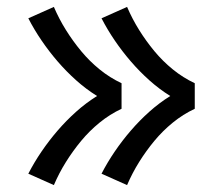

<svg xmlns="http://www.w3.org/2000/svg" viewBox="-20 -618 640 556"><path d="M348 -82 274 -115Q291 -148 312.5 -179.5Q334 -211 359 -240Q384 -269 412.5 -294.5Q441 -320 473 -340Q441 -360 412.5 -385.5Q384 -411 359 -440Q334 -469 312.5 -500.5Q291 -532 274 -565L348 -598Q363 -563 383 -531Q403 -499 427 -470Q451 -441 480.5 -417Q510 -393 544 -377V-303Q510 -287 480.5 -263Q451 -239 427 -210Q403 -181 383 -149Q363 -117 348 -82ZM136 -82 62 -115Q79 -148 100.5 -179.5Q122 -211 147 -240Q172 -269 200.5 -294.5Q229 -320 261 -340Q229 -360 200.5 -385.5Q172 -411 147 -440Q122 -469 100.5 -500.5Q79 -532 62 -565L136 -598Q151 -563 171 -531Q191 -499 215 -470Q239 -441 268.5 -417Q298 -393 332 -377V-303Q298 -287 268.5 -263Q239 -239 215 -210Q191 -181 171 -149Q151 -117 136 -82Z"/></svg>

Font: Iosevka Curly Extended
Style: Regular
Weight: 400
Width: 7
Monospace: yes
Designer: Belleve Invis
Foundry: Belleve Invis
Version: Version 11.1.0; ttfautohint (v1.8.3)